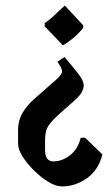

<svg xmlns="http://www.w3.org/2000/svg" viewBox="-20 -526 388 690"><path d="M212 -321Q241 -287 261 -261.5Q281 -236 281 -218Q281 -210 275 -197Q269 -184 248 -165L195 -118Q171 -97 156.5 -77.5Q142 -58 142 -26V14Q142 54 172 54Q203 54 231.5 32Q260 10 270 -31H286L348 29Q334 85 292.5 114.5Q251 144 202 144Q181 144 154.5 128Q128 112 103 87.5Q78 63 61.5 37Q45 11 45 -9V-59Q45 -94 62 -122Q79 -150 106 -173L172 -231Q192 -248 197.5 -256Q203 -264 203 -270Q203 -282 186 -304ZM213 -506 279 -435V-426Q265 -408 246.5 -392Q228 -376 206 -363L140 -432L141 -443Q161 -457 178.5 -474Q196 -491 213 -506Z"/></svg>

Font: Jaini
Style: Regular
Weight: 400
Designer: Maithili Shingre, Girish Dalvi (Devanagari), Taresh Vohra (Latin)
Foundry: Ek Type
Version: Version 2.000; ttfautohint (v1.8.4.7-5d5b)